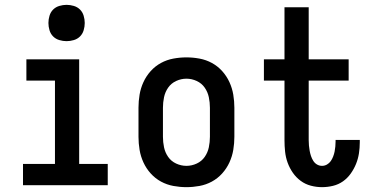

<svg xmlns="http://www.w3.org/2000/svg" viewBox="-20 -765 1540 793"><path d="M75 0V-88H207V-432H89V-520H307V-88H425V0ZM255 -595Q240 -595 225 -599.5Q210 -604 199.5 -614.5Q189 -625 184.5 -640Q180 -655 180 -670Q180 -685 184.5 -700Q189 -715 199.5 -725.5Q210 -736 225 -740.5Q240 -745 255 -745Q270 -745 285 -740.5Q300 -736 310.5 -725.5Q321 -715 325.5 -700Q330 -685 330 -670Q330 -655 325.5 -640Q321 -625 310.5 -614.5Q300 -604 285 -599.5Q270 -595 255 -595Z M750 8Q723 8 696 3Q669 -2 645 -15Q621 -28 602.5 -48.5Q584 -69 572.5 -94Q561 -119 556.5 -146Q552 -173 552 -200V-320Q552 -347 556.5 -374Q561 -401 572.5 -426Q584 -451 602.5 -471.5Q621 -492 645 -505Q669 -518 696 -523Q723 -528 750 -528Q777 -528 804 -523Q831 -518 855 -505Q879 -492 897.5 -471.5Q916 -451 927.5 -426Q939 -401 943.5 -374Q948 -347 948 -320V-200Q948 -173 943.5 -146Q939 -119 927.5 -94Q916 -69 897.5 -48.5Q879 -28 855 -15Q831 -2 804 3Q777 8 750 8ZM750 -80Q772 -80 792.5 -89.5Q813 -99 825.5 -117Q838 -135 842.5 -156.5Q847 -178 847 -200V-320Q847 -342 842.5 -363.5Q838 -385 825.5 -403Q813 -421 792.5 -430.5Q772 -440 750 -440Q728 -440 707.5 -430.5Q687 -421 674.5 -403Q662 -385 657.5 -363.5Q653 -342 653 -320V-200Q653 -178 657.5 -156.5Q662 -135 674.5 -117Q687 -99 707.5 -89.5Q728 -80 750 -80Z M1310 8Q1287 8 1264 2Q1241 -4 1222 -18Q1203 -32 1189.5 -51.5Q1176 -71 1168 -93Q1160 -115 1157.5 -138.5Q1155 -162 1155 -186V-432H1070V-520H1155V-735H1255V-520H1420V-432H1255V-186Q1255 -175 1256 -164Q1257 -153 1259 -142Q1261 -131 1264.5 -120.5Q1268 -110 1274 -100.5Q1280 -91 1289.5 -85.5Q1299 -80 1310 -80Q1321 -80 1330.5 -85.5Q1340 -91 1346 -99.5Q1352 -108 1356 -118.5Q1360 -129 1362 -139Q1364 -149 1365 -160Q1366 -171 1366 -181V-187H1466V-177Q1466 -154 1462.5 -131.5Q1459 -109 1450.5 -88Q1442 -67 1428.5 -48Q1415 -29 1396.5 -16Q1378 -3 1355.5 2.5Q1333 8 1310 8Z"/></svg>

Font: Iosevka Term Semibold
Style: Regular
Weight: 600
Monospace: yes
Designer: Belleve Invis
Foundry: Belleve Invis
Version: Version 31.4.0